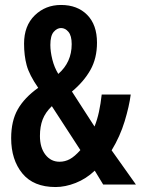

<svg xmlns="http://www.w3.org/2000/svg" viewBox="-20 -744 568 774"><path d="M226 -724Q292 -724 331.5 -684Q371 -644 371 -572Q371 -509 344.5 -462Q318 -415 270 -375L361 -234Q372 -261 379 -293.5Q386 -326 390 -363H507Q501 -316 482.5 -255Q464 -194 430 -138L528 0H396L362 -56Q327 -23 285 -6.5Q243 10 204 10Q115 10 70 -45Q25 -100 25 -187Q25 -256 51.5 -303Q78 -350 134 -390Q98 -442 87.5 -481Q77 -520 77 -568Q77 -640 120 -682Q163 -724 226 -724ZM226 -631Q210 -631 196.5 -615.5Q183 -600 183 -563Q183 -536 191 -504Q199 -472 215 -446Q269 -493 269 -566Q269 -600 256 -615.5Q243 -631 226 -631ZM189 -316Q163 -291 152 -262.5Q141 -234 141 -196Q141 -149 163 -120.5Q185 -92 220 -92Q242 -92 261.5 -102.5Q281 -113 304 -139Z"/></svg>

Font: Noto Sans Malayalam ExtraCondensed SemiBold
Style: Regular
Weight: 600
Width: 2
Designer: Jelle Bosma - Monotype Design Team
Foundry: Monotype Imaging Inc.
Version: Version 2.104; ttfautohint (v1.8.4.7-5d5b)